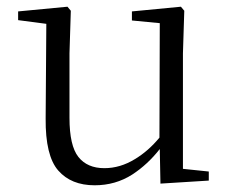

<svg xmlns="http://www.w3.org/2000/svg" viewBox="-20 -538 688 572"><path d="M262 14Q192 14 153.5 -30Q115 -74 116 -185L118 -467L34 -478V-504L181 -518L191 -506L187 -379V-187Q187 -104 213.5 -70.5Q240 -37 291 -37Q338 -37 382 -64Q422 -88 455 -128L456 -469L373 -477V-504L519 -518L529 -506L525 -379V-35L602 -27V0L458 9L456 -94Q420 -48 374 -18Q324 14 262 14Z"/></svg>

Font: Early Summer Mincho Light
Style: Regular
Weight: 300
Designer: GuiWonder
Version: Version 1.002